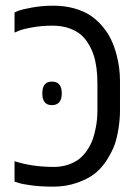

<svg xmlns="http://www.w3.org/2000/svg" viewBox="-20 -660 496 689"><path d="M397.5 -466.3Q410.6 -419.4 410.6 -369.1V-262.2Q410.6 -232.9 405.3 -199Q399.9 -165 391.4 -140.9Q382.8 -116.7 364.5 -87.4Q346.2 -58.1 321.5 -38.1Q296.9 -18.1 256.8 -4.2Q216.8 9.8 172.4 9.8Q127.9 9.8 94 5.4Q60.1 1 45.9 -3.9L32.2 -8.3V-81.5Q96.2 -61 172.4 -61Q202.1 -61 226.3 -69.6Q250.5 -78.1 266.4 -91.3Q282.2 -104.5 294.4 -123.5Q306.6 -142.6 313 -160.6Q319.3 -178.7 323.2 -199.2Q329.6 -230 329.6 -263.7V-359.4Q329.6 -421.4 315.9 -462.9Q310.1 -481 298.1 -501.5Q286.1 -522 270 -535.6Q253.9 -549.3 228.3 -558.6Q202.6 -567.9 166.7 -567.9Q130.9 -567.9 96.2 -561.8Q61.5 -555.7 46.9 -549.3L32.2 -543V-615.2Q37.6 -618.2 47.9 -622.1Q58.1 -626 94 -632.8Q129.9 -639.6 170.9 -639.6Q211.9 -639.6 246.6 -629.9Q281.2 -620.1 305.4 -603.8Q329.6 -587.4 348.4 -564.7Q367.2 -542 378.7 -517.8Q390.1 -493.7 397.5 -466.3ZM166 -367.2Q201.7 -367.2 201.7 -325Q201.7 -282.7 166 -282.7Q131.8 -282.7 131.8 -325Q131.8 -367.2 166 -367.2Z"/></svg>

Font: Open Sans Hebrew
Style: Regular
Weight: 400
Foundry: Ascender Corporation, Yanek Iontef
Version: Version 2.001;PS 002.001;hotconv 1.0.70;makeotf.lib2.5.58329